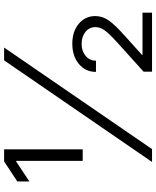

<svg xmlns="http://www.w3.org/2000/svg" viewBox="68 -836 767 944"><g transform="rotate(-90 452.0 -363.5)"><path d="M128.2 0 627.8 -727.3H690.7L191.4 0ZM572.1 0V-41.5L720.2 -175.1Q760.3 -212 775.7 -233.5Q791.2 -255 791.2 -278.4Q791.2 -308.2 767.8 -327.2Q744.3 -346.2 708.8 -346.2Q672.9 -346.2 649.5 -326.3Q626.1 -306.5 626.1 -275.6H571Q571 -326.7 609.7 -359.4Q648.4 -392 709.9 -392Q769.9 -392 807.7 -360.1Q845.5 -328.1 845.5 -279.5Q845.5 -244.3 824.4 -213.4Q803.3 -182.5 747.5 -133.2L654.8 -49.4V-46.9H862.2V0ZM133.5 -340.9V-667.6H129.6L32.3 -603V-662.3L130.7 -727.3H190.3V-340.9Z"/></g></svg>

Font: Inter Light BETA
Style: Regular
Weight: 300
Designer: Rasmus Andersson
Foundry: rsms
Version: Version 3.011;git-f93a4a705